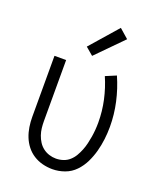

<svg xmlns="http://www.w3.org/2000/svg" viewBox="-142 -849 784 945"><g transform="rotate(20 250.0 -376.5)"><path d="M246 8Q220 8 194.5 1.5Q169 -5 147 -19Q125 -33 109 -53.5Q93 -74 83.5 -98Q74 -122 70 -148Q66 -174 66 -200V-520H127V-200Q127 -182 129 -164Q131 -146 137 -128.5Q143 -111 153 -95.5Q163 -80 177.5 -69Q192 -58 209.5 -52.5Q227 -47 245 -47Q264 -47 282.5 -53Q301 -59 315.5 -72Q330 -85 339.5 -101.5Q349 -118 356 -135.5Q363 -153 367.5 -172Q372 -191 375 -209.5Q378 -228 379.5 -247Q381 -266 381 -285Q381 -344 368.5 -401Q356 -458 333 -511L388 -534Q414 -475 428 -412Q442 -349 442 -285Q442 -252 438 -219Q434 -186 425.5 -154.5Q417 -123 402.5 -93Q388 -63 365 -39Q342 -15 310.5 -3.5Q279 8 246 8ZM240 -583 200 -617 326 -761 374 -719Z"/></g></svg>

Font: Iosevka SS04 Light
Style: Regular
Weight: 300
Monospace: yes
Designer: Belleve Invis
Foundry: Belleve Invis
Version: Version 19.0.0; ttfautohint (v1.8.4)